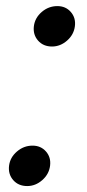

<svg xmlns="http://www.w3.org/2000/svg" viewBox="-20 -616 292 646"><path d="M71.5 10Q42 10 24.5 -10Q7 -30 10.5 -58.5Q14 -86.5 37 -106.2Q60 -126 89.5 -126Q117.5 -126 134.8 -106.2Q152 -86.5 148.5 -58.5Q145 -30 122.2 -10Q99.5 10 71.5 10ZM155 -459.5Q125.5 -459.5 108 -479.5Q90.5 -499.5 94 -528Q97.5 -556 120.5 -575.8Q143.5 -595.5 173 -595.5Q201 -595.5 218.2 -575.8Q235.5 -556 232 -528Q228.5 -499.5 205.8 -479.5Q183 -459.5 155 -459.5Z"/></svg>

Font: Anybody UltraExpanded Regular
Style: Italic
Weight: 400
Width: 9
Italic angle: -10°
Designer: Tyler Finck
Foundry: Etcetera Type Company
Version: Version 1.010; ttfautohint (v1.8.3) -l 8 -r 50 -G 200 -x 14 